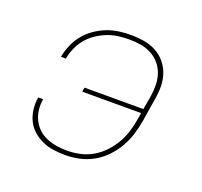

<svg xmlns="http://www.w3.org/2000/svg" viewBox="-99 -640 798 760"><g transform="rotate(20 300.0 -260.0)"><path d="M248 8Q222 8 197 4.5Q172 1 150 -9Q128 -19 110 -35Q92 -51 81.5 -72.5Q71 -94 68 -119.5Q65 -145 69 -170H90Q86 -147 88.5 -125Q91 -103 100.5 -83.5Q110 -64 125.5 -49.5Q141 -35 161 -26.5Q181 -18 203 -14.5Q225 -11 248 -11Q275 -11 302.5 -17Q330 -23 355 -37.5Q380 -52 400.5 -74Q421 -96 435 -121Q449 -146 457 -173Q465 -200 469 -226L473 -251H225L228 -269H476L486 -326Q490 -351 489.5 -375.5Q489 -400 481.5 -422Q474 -444 459 -461.5Q444 -479 423.5 -490Q403 -501 379 -505Q355 -509 330 -509Q308 -509 284.5 -506Q261 -503 239 -494.5Q217 -486 196 -472Q175 -458 159.5 -439.5Q144 -421 134 -399Q124 -377 120 -354Q120 -354 120 -353.5Q120 -353 120 -352H99Q99 -353 99 -353.5Q99 -354 99 -354Q104 -379 114.5 -403.5Q125 -428 142 -449Q159 -470 182 -486Q205 -502 229.5 -511.5Q254 -521 279.5 -524.5Q305 -528 330 -528Q358 -528 385 -523.5Q412 -519 435 -507Q458 -495 475 -475.5Q492 -456 501 -431Q510 -406 510.5 -378.5Q511 -351 506 -323L490 -223Q485 -194 476 -165Q467 -136 451.5 -109Q436 -82 414 -59Q392 -36 364.5 -20.5Q337 -5 307 1.5Q277 8 248 8Z"/></g></svg>

Font: Iosevka SS04 Th Ex Obl
Style: Regular
Weight: 100
Width: 7
Italic angle: -9°
Monospace: yes
Designer: Belleve Invis
Foundry: Belleve Invis
Version: Version 19.0.0; ttfautohint (v1.8.4)